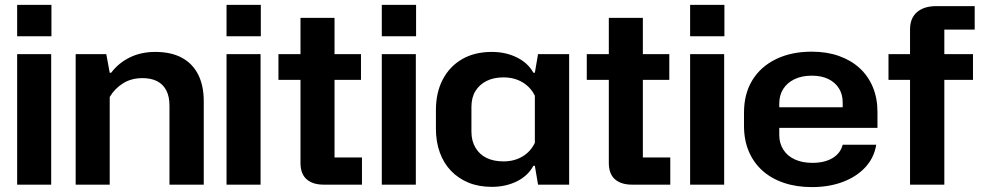

<svg xmlns="http://www.w3.org/2000/svg" viewBox="-20 -754 4015 784"><path d="M50 0V-533H189V0ZM50 -606V-734H190V-606Z M289 0V-533H414L428 -457H434Q464 -497 510 -519.5Q556 -542 614 -542Q679 -542 723 -518Q767 -494 789.5 -449Q812 -404 812 -341V0H672V-323Q672 -360 659 -385Q646 -410 621.5 -422.5Q597 -435 562 -435Q516 -435 482 -413.5Q448 -392 428 -358V0Z M905 0V-533H1044V0ZM905 -606V-734H1045V-606Z M1302 0Q1257 0 1232 -22Q1207 -44 1207 -89V-681H1346V-111H1458V0ZM1117 -428V-533H1454V-428Z M1539 0V-533H1678V0ZM1539 -606V-734H1679V-606Z M1988 9Q1935 9 1893.5 -8Q1852 -25 1822 -56Q1792 -87 1776 -131Q1760 -175 1760 -228V-305Q1760 -376 1788 -429.5Q1816 -483 1867 -512.5Q1918 -542 1988 -542Q2045 -542 2090.5 -519.5Q2136 -497 2158 -457H2164L2177 -533H2304V0H2177L2164 -77H2158Q2136 -36 2090.5 -13.5Q2045 9 1988 9ZM2036 -95Q2080 -95 2113.5 -115Q2147 -135 2164 -171V-363Q2147 -398 2113.5 -418Q2080 -438 2036 -438Q1996 -438 1967 -423.5Q1938 -409 1921.5 -382.5Q1905 -356 1905 -317V-216Q1905 -179 1921.5 -151Q1938 -123 1967 -109Q1996 -95 2036 -95Z M2561 0Q2516 0 2491 -22Q2466 -44 2466 -89V-681H2605V-111H2717V0ZM2376 -428V-533H2713V-428Z M2798 0V-533H2937V0ZM2798 -606V-734H2938V-606Z M3295 10Q3232 10 3180.5 -7.5Q3129 -25 3093 -57.5Q3057 -90 3037.5 -136Q3018 -182 3018 -240V-294Q3018 -371 3052 -426.5Q3086 -482 3148.5 -512.5Q3211 -543 3295 -543Q3356 -543 3405.5 -525.5Q3455 -508 3490 -476Q3525 -444 3544 -398.5Q3563 -353 3563 -297V-232H3139V-316H3434L3421 -300V-335Q3421 -369 3405.5 -393.5Q3390 -418 3362 -431.5Q3334 -445 3295 -445Q3254 -445 3224 -430.5Q3194 -416 3178 -390.5Q3162 -365 3162 -331V-203Q3162 -169 3178.5 -143Q3195 -117 3225.5 -103Q3256 -89 3297 -89Q3347 -89 3379.5 -108.5Q3412 -128 3421 -163H3558Q3549 -109 3513 -70.5Q3477 -32 3421 -11Q3365 10 3295 10Z M3696 0V-428H3608V-533H3696V-634Q3696 -680 3724.5 -704.5Q3753 -729 3803 -729H3960V-633H3836V-533H3953V-428H3836V0Z"/></svg>

Font: Hubot Sans SemiBold
Style: Regular
Weight: 600
Designer: Deni Anggara
Foundry: GitHub, Inc., Subsidiary of Microsoft Corporation
Version: Version 2.000